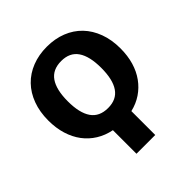

<svg xmlns="http://www.w3.org/2000/svg" viewBox="-179 -616 897 897"><g transform="rotate(-45 269.0 -168.0)"><path d="M269.5 -492.7Q322.8 -492.7 366.7 -475.3Q410.6 -458 441.9 -425.5Q473.1 -393.1 490.2 -346.9Q507.3 -300.8 507.3 -243.7Q507.3 -195.3 495.4 -154.8Q483.4 -114.3 460.9 -83.3Q438.5 -52.2 407 -31Q375.5 -9.8 335.9 -0.5V157.2H211.9V1.5Q169.9 -6.8 136.5 -27.6Q103 -48.3 79.3 -79.8Q55.7 -111.3 43 -152.6Q30.3 -193.8 30.3 -243.7Q30.3 -300.8 47.4 -346.9Q64.5 -393.1 95.9 -425.5Q127.4 -458 171.6 -475.3Q215.8 -492.7 269.5 -492.7ZM269.5 -87.4Q325.7 -87.4 352.5 -126.7Q379.4 -166 379.4 -242.7Q379.4 -319.3 352.5 -358.6Q325.7 -397.9 269.5 -397.9Q212.4 -397.9 185.3 -358.6Q158.2 -319.3 158.2 -242.7Q158.2 -166 185.3 -126.7Q212.4 -87.4 269.5 -87.4Z"/></g></svg>

Font: Carlito
Style: Bold
Weight: 700
Designer: Lukasz Dziedzic
Foundry: tyPoland Lukasz Dziedzic
Version: Version 1.104